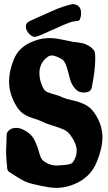

<svg xmlns="http://www.w3.org/2000/svg" viewBox="-20 -916 530 940"><path d="M375 -833Q373 -826.2 371.6 -822.3Q370.1 -818.4 367.2 -816.4Q364.3 -814.5 362.8 -814Q361.3 -813.5 355 -813Q348.6 -812.5 344.7 -811.5Q343.8 -811.5 342.8 -811.5Q328.1 -811.5 249.5 -775.4Q170.9 -739.3 156.2 -736.3Q154.3 -735.4 151.4 -735.4Q135.7 -735.4 121.1 -752Q106.4 -768.6 106.4 -786.1Q106.4 -804.7 125 -812.5Q155.3 -827.1 201.2 -846.7Q211.9 -851.6 231.4 -860.4Q251 -869.1 261.7 -873.5Q272.5 -877.9 292 -884.3Q311.5 -890.6 333 -895.5Q337.9 -896.5 341.8 -895.5Q377 -889.6 377 -851.6Q377 -847.7 376.5 -842.8Q376 -837.9 375 -833ZM12.7 -257.8Q13.7 -269.5 26.4 -279.8Q39.1 -290 58.6 -290Q79.1 -290 99.6 -278.3Q134.8 -259.8 149.9 -228Q165 -196.3 172.4 -166.5Q179.7 -136.7 194.3 -127Q223.6 -105.5 257.8 -105.5Q265.6 -105.5 285.2 -107.4Q313.5 -109.4 324.2 -113.3Q335 -117.2 340.8 -127.9Q355.5 -152.3 355.5 -177.7Q355.5 -211.9 325.2 -253.9Q311.5 -273.4 291 -282.2Q270.5 -291 236.8 -301.3Q203.1 -311.5 175.8 -325.2Q168 -329.1 143.6 -336.4Q119.1 -343.8 99.6 -355.5Q80.1 -367.2 65.4 -388.7Q24.4 -451.2 24.4 -517.6Q24.4 -567.4 46.9 -623Q71.3 -687.5 145.5 -714.8Q182.6 -729.5 220.7 -729.5Q238.3 -729.5 255.9 -727.1Q273.4 -724.6 298.3 -719.2Q323.2 -713.9 334 -711.9Q339.8 -710.9 358.9 -708.5Q377.9 -706.1 389.2 -703.1Q400.4 -700.2 416 -690.9Q431.6 -681.6 441.4 -667Q446.3 -660.2 446.3 -627.9Q446.3 -571.3 428.7 -484.4Q422.9 -469.7 410.2 -465.8Q398.4 -462.9 389.6 -462.9Q362.3 -462.9 344.7 -485.4Q327.1 -507.8 320.8 -536.1Q314.5 -564.5 305.2 -591.8Q295.9 -619.1 283.2 -626Q251 -644.5 233.4 -644.5Q222.7 -644.5 211.9 -636.7Q172.9 -607.4 172.9 -556.6Q172.9 -520.5 192.4 -483.4Q199.2 -470.7 211.4 -465.3Q223.6 -460 247.1 -453.6Q270.5 -447.3 290 -437.5Q302.7 -431.6 335 -424.8Q367.2 -418 394.5 -404.8Q421.9 -391.6 441.4 -364.3Q481.4 -307.6 481.4 -243.2Q481.4 -190.4 454.1 -124Q423.8 -46.9 341.8 -13.7Q298.8 3.9 255.9 3.9Q219.7 3.9 151.4 -12.7Q139.6 -15.6 131.3 -17.6Q123 -19.5 114.3 -22.9Q105.5 -26.4 101.1 -28.3Q96.7 -30.3 86.4 -36.1Q76.2 -42 71.3 -44.9Q66.4 -47.9 50.8 -57.6Q35.2 -67.4 26.4 -73.2Q16.6 -79.1 15.6 -89.8Q9.8 -144.5 9.8 -170.9Q9.8 -185.5 11.2 -212.4Q12.7 -239.3 12.7 -257.8Z"/></svg>

Font: Essays1743
Style: Bold
Weight: 700
Designer: Based on the typeface in a 1743 English translation of the essays of Montaigne.  PostScript/TrueType font designed by Jo
Version: Version 002.100